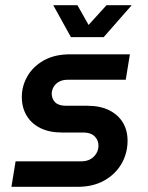

<svg xmlns="http://www.w3.org/2000/svg" viewBox="-20 -720 571 739"><path d="M24 -1 40 -99H292Q313 -99 327.5 -107Q342 -115 350.5 -129Q359 -143 359 -159Q359 -181 344 -195.5Q329 -210 301 -210H218Q170 -210 135.5 -227Q101 -244 82.5 -275Q64 -306 64 -347Q64 -389 85.5 -426.5Q107 -464 148.5 -487.5Q190 -511 251 -511H480L464 -413H240Q221 -413 207.5 -405.5Q194 -398 187 -386.5Q180 -375 179 -361Q179 -339 192.5 -326Q206 -313 233 -313H315Q365 -313 399.5 -296Q434 -279 452.5 -249Q471 -219 471 -178Q471 -130 447.5 -89.5Q424 -49 381 -25Q338 -1 280 -1ZM253 -577 185 -700H278L321 -624L390 -700H487L379 -577Z"/></svg>

Font: MuseoModerno Medium
Style: Italic
Weight: 500
Italic angle: -9°
Designer: Pablo Cosgaya, Héctor Gatti, Marcela Romero, and the Authors of The MuseoModerno Project.
Foundry: Omnibus-Type Team
Version: Version 1.003